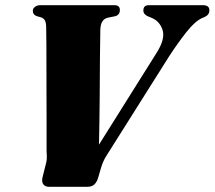

<svg xmlns="http://www.w3.org/2000/svg" viewBox="-20 -720 827 740"><path d="M532.5 -679Q532.5 -700 553 -700H762Q787 -700 787 -680.5Q787 -662.5 768.5 -654.5L758 -650Q730.5 -637 698 -595.8Q665.5 -554.5 632.5 -504L391 -121Q377.5 -100.5 369.5 -73.5L358 -34Q353.5 -19 344 -9.5Q334.5 0 316.5 0H169.5Q153.5 0 146.5 -10.2Q139.5 -20.5 144.5 -39L158 -93Q161 -103.5 160.5 -117.8Q160 -132 159.5 -139.5Q159.5 -152.5 159.5 -185.5Q159.5 -218.5 159.5 -263.5Q159.5 -308.5 159.2 -359.2Q159 -410 159 -458.8Q159 -507.5 158.8 -547.8Q158.5 -588 158 -612Q158 -631 153.8 -640Q149.5 -649 138.5 -653L121 -658Q106.5 -663.5 106.5 -678.5Q106.5 -687.5 115 -693.8Q123.5 -700 135 -700H421Q442 -700 442 -681.5Q442 -662.5 424 -657.5L396.5 -652Q381.5 -649 373.8 -636.2Q366 -623.5 366.5 -595Q365.5 -561 365.2 -494.5Q365 -428 364.2 -341.8Q363.5 -255.5 361.5 -162.5L584 -517Q617.5 -570 606.5 -604.5Q595.5 -639 562.5 -652L548 -658Q532.5 -666 532.5 -679Z"/></svg>

Font: Fraunces 72pt Black
Style: Italic
Weight: 900
Italic angle: -16°
Version: Version 1.000;[b76b70a41]